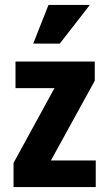

<svg xmlns="http://www.w3.org/2000/svg" viewBox="-20 -760 439 780"><path d="M35 0V-98L210 -418L225 -402H43V-510H365V-432L178 -92L163 -108H369V0ZM223 -583H115L177 -740H345Z"/></svg>

Font: Instrument Sans Condensed
Style: Bold
Weight: 700
Width: 3
Designer: Rodrigo Fuenzalida
Foundry: fragTYPE
Version: Version 1.000;gftools[0.9.28]